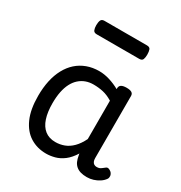

<svg xmlns="http://www.w3.org/2000/svg" viewBox="-183 -902 989 1049"><g transform="rotate(30 312.0 -377.0)"><path d="M258 17Q201 17 157 -10.5Q113 -38 88 -94Q63 -150 63 -235Q63 -287 72.5 -331Q82 -375 101 -410Q120 -445 147 -469Q174 -493 209 -506Q244 -519 286 -519Q318 -519 352 -508.5Q386 -498 416 -481V-486Q416 -501 427 -508Q438 -515 460 -515Q482 -515 492.5 -508.5Q503 -502 503 -488V-96Q503 -83 507 -74.5Q511 -66 518 -62Q525 -58 534 -58Q544 -58 550.5 -60.5Q557 -63 563.5 -68Q570 -73 579 -80Q586 -86 595 -83.5Q604 -81 613 -73Q622 -63 623 -52Q624 -41 619 -33Q608 -17 591 -6Q574 5 554.5 11Q535 17 515 17Q492 17 475 12Q458 7 446 -3.5Q434 -14 427.5 -29Q421 -44 418 -63Q418 -64 417 -67.5Q416 -71 416 -75Q393 -38 366.5 -18Q340 2 312 9.5Q284 17 258 17ZM151 -239Q151 -184 164 -144.5Q177 -105 203.5 -84Q230 -63 270 -63Q299 -63 325.5 -73Q352 -83 375 -106Q398 -129 416 -166V-408Q385 -427 356 -433.5Q327 -440 295 -440Q269 -440 247 -432Q225 -424 207 -408Q189 -392 176.5 -368Q164 -344 157.5 -312Q151 -280 151 -239ZM172 -686Q155 -686 150 -698Q145 -710 145 -728Q145 -747 150 -759Q155 -771 172 -771H440Q458 -771 462.5 -759Q467 -747 467 -728Q467 -710 462.5 -698Q458 -686 440 -686Z"/></g></svg>

Font: Playwrite FR Trad
Style: Regular
Weight: 400
Designer: Veronika Burian, José Scaglione
Foundry: TypeTogether
Version: Version 1.000